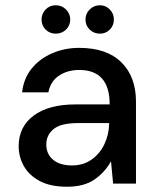

<svg xmlns="http://www.w3.org/2000/svg" viewBox="-20 -698 597 730"><path d="M235 12Q172 12 131.5 -9.5Q91 -31 71 -66Q51 -101 51 -142Q51 -216 108 -258.5Q165 -301 267 -301H397Q397 -432 281 -432Q237 -432 204.5 -410.5Q172 -389 164 -347H64Q70 -400 100.5 -437.5Q131 -475 178.5 -495.5Q226 -516 281 -516Q386 -516 441.5 -461Q497 -406 497 -312V0H410L402 -85Q380 -44 340 -16Q300 12 235 12ZM254 -69Q297 -69 328.5 -91.5Q360 -114 377 -150Q394 -186 395 -227V-230H276Q211 -230 183.5 -207Q156 -184 156 -149Q156 -112 182 -90.5Q208 -69 254 -69ZM192 -570Q169 -570 153.5 -585.5Q138 -601 138 -624Q138 -646 153.5 -662Q169 -678 192 -678Q215 -678 231 -662Q247 -646 247 -624Q247 -601 231 -585.5Q215 -570 192 -570ZM360 -570Q337 -570 321 -585.5Q305 -601 305 -624Q305 -646 321 -662Q337 -678 360 -678Q382 -678 397.5 -662Q413 -646 413 -624Q413 -601 397.5 -585.5Q382 -570 360 -570Z"/></svg>

Font: DM Sans Medium
Style: Regular
Weight: 500
Designer: Colophon Foundry, Jonny Pinhorn
Foundry: Colophon Foundry
Version: Version 4.004; ttfautohint (v1.8.4.7-5d5b)